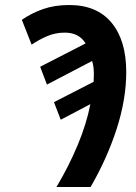

<svg xmlns="http://www.w3.org/2000/svg" viewBox="-20 -745 541 765"><path d="M341 0Q407 -114 445 -232Q483 -350 483 -458Q483 -584 424.5 -654.5Q366 -725 256 -725Q198 -725 152 -709Q106 -693 67 -666L106 -567Q135 -587 168 -601Q201 -615 238 -615Q295 -615 321 -572L140 -479L167 -408L347 -502Q354 -481 354 -449Q354 -435 353 -419L195 -338L222 -268L340 -330Q325 -252 289.5 -167Q254 -82 205 0Z"/></svg>

Font: Noto Sans UI SemiCondensed
Style: Bold Italic
Weight: 700
Width: 4
Designer: Monotype Design Team
Foundry: Monotype Imaging Inc.
Version: 1.001